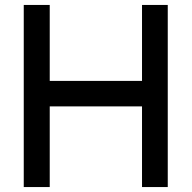

<svg xmlns="http://www.w3.org/2000/svg" viewBox="-20 -749 774 776"><path d="M658 7H554V-319H181V7H76V-729H181V-422H554V-729H658Z"/></svg>

Font: SUIT SemiBold
Style: Regular
Weight: 600
Designer: Sunn Youn; Korean Glyphs from Source Han Sans (Sandoll Communications; Soo-young Jang, Joo-yeon Kang)
Foundry: Sunn
Version: Version 1.140